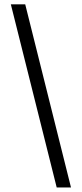

<svg xmlns="http://www.w3.org/2000/svg" viewBox="-20 -747 375 877"><path d="M29.5 -727.3H95.2L304.3 109.4H239Z"/></svg>

Font: Inter UI Light
Style: Regular
Weight: 300
Designer: Rasmus Andersson
Foundry: rsms
Version: 3.2;8d6f07862